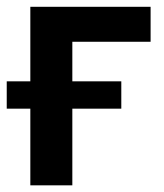

<svg xmlns="http://www.w3.org/2000/svg" viewBox="-28 -556 492 576"><path d="M423.8 -535.6V-430.7H189V0H63V-535.6ZM-7.8 -230V-312H335.9V-230Z"/></svg>

Font: Inter 20pt SemiBold
Style: Regular
Weight: 600
Version: Version 4.001;git-66647c0bb